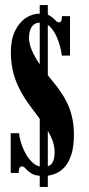

<svg xmlns="http://www.w3.org/2000/svg" viewBox="-20 -729 352 761"><path d="M137.5 12V-709H169.5V12ZM153 -31.5Q120.5 -31.5 105 -41.2Q89.5 -51 82.2 -60.2Q75 -69.5 66.5 -69.5Q54 -69.5 54 -43.5H22.5V-201H55.5Q56 -190 62 -168.2Q68 -146.5 80 -123.2Q92 -100 110 -83.8Q128 -67.5 152 -67.5Q168.5 -67.5 178 -74Q187.5 -80.5 192 -93.8Q196.5 -107 196.5 -126.5Q196.5 -152.5 185.5 -178.8Q174.5 -205 154 -234.8Q133.5 -264.5 106 -300Q72.5 -344.5 54.5 -382Q36.5 -419.5 29.8 -453.5Q23 -487.5 23 -521.5Q23 -572 39.5 -606.2Q56 -640.5 82.2 -657.8Q108.5 -675 138 -675Q164.5 -675 178 -666.5Q191.5 -658 199 -649.2Q206.5 -640.5 214 -640.5Q219.5 -640.5 222.5 -645.5Q225.5 -650.5 225.5 -665H257.5V-508.5H225Q224 -521.5 218.5 -543.2Q213 -565 202.8 -587Q192.5 -609 177 -624.2Q161.5 -639.5 140 -639.5Q117.5 -639.5 106.2 -623.2Q95 -607 95 -578Q95 -556.5 106.2 -529.8Q117.5 -503 138.2 -472.8Q159 -442.5 187.5 -408.5Q233 -355 253 -305.2Q273 -255.5 273 -195.5Q273 -146.5 262.2 -114.5Q251.5 -82.5 233.8 -64.2Q216 -46 194.8 -38.8Q173.5 -31.5 153 -31.5Z"/></svg>

Font: Imbue Thin 10pt ExtraBold
Style: Regular
Weight: 800
Version: Version 1.102